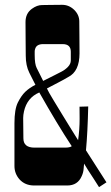

<svg xmlns="http://www.w3.org/2000/svg" viewBox="-20 -770 462 797"><path d="M86.4 -598.6 85.9 -678.2Q85.9 -714.4 112.3 -733.4Q133.8 -749 154.3 -749Q174.8 -749 187 -749.5L237.8 -750Q266.1 -750 287.6 -729.5Q309.1 -708.5 309.1 -681.2L309.6 -625Q309.6 -625 310.1 -548.8Q310.1 -473.6 263.2 -450.2Q248 -440.9 220.2 -426.5Q192.4 -412.1 174.8 -402.8Q180.2 -390.1 202.6 -353.3Q225.1 -316.4 240.2 -291.5Q255.4 -266.6 268.8 -244.9Q282.2 -223.1 292 -207.5L304.2 -188Q310.5 -232.4 310.5 -276.1Q310.5 -319.8 310.1 -327.1L346.2 -328.1Q343.8 -220.7 336.9 -146L421.9 -13.2L391.1 6.8Q379.4 -11.7 368.7 -28.3Q340.8 -70.3 329.1 -90.8Q328.1 -84 327.1 -69.1Q326.2 -54.2 319.3 -39.1Q302.7 0 258.8 0H122.1Q84 0 61 -25.4Q40 -49.3 40 -81.1V-258.8Q40 -316.4 54.2 -344.7Q68.4 -373 85.2 -389.2Q102.1 -405.3 127 -418L120.1 -431.6Q116.7 -438.5 112.3 -447Q107.9 -455.6 101.6 -468.3Q86.9 -497.6 86.9 -539.1ZM277.8 -163.1Q217.3 -254.9 143.1 -386.2Q92.3 -364.3 79.6 -307.6Q76.2 -292.5 76.2 -279.8L77.1 -195.8Q77.1 -157.2 123 -157.2H250Q270 -157.2 277.8 -163.1ZM273.9 -555.2Q273.9 -586.9 240.2 -586.9H159.2Q131.8 -586.9 126 -567.4Q124 -562 124 -556.6V-542Q124 -503.9 132.3 -487.8Q140.6 -471.7 144.5 -463.6Q148.4 -455.6 151.9 -448.7L159.2 -434.1L186.5 -447.8Q197.8 -453.1 208.7 -459Q219.7 -464.8 234.9 -472.4Q250 -480 262 -492.4Q273.9 -504.9 273.9 -519Z"/></svg>

Font: Smokum
Style: Regular
Weight: 400
Designer: Astigmatic (AOETI)
Foundry: Astigmatic (AOETI)
Version: Version 1.001